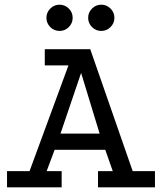

<svg xmlns="http://www.w3.org/2000/svg" viewBox="-20 -799 691 819"><path d="M10 0V-69H106L272 -520H171V-589H365L546 -69H641V0H398V-69H461L429 -160H213L179 -69H243V0ZM238 -229H405L326 -488ZM412 -779Q435 -779 451.5 -762.5Q468 -746 468 -723Q468 -700 451.5 -683.5Q435 -667 412 -667Q389 -667 372.5 -683.5Q356 -700 356 -723Q356 -746 372.5 -762.5Q389 -779 412 -779ZM234 -779Q257 -779 273.5 -762.5Q290 -746 290 -723Q290 -700 273.5 -683.5Q257 -667 234 -667Q211 -667 194.5 -683.5Q178 -700 178 -723Q178 -746 194.5 -762.5Q211 -779 234 -779Z"/></svg>

Font: Podkova
Style: Regular
Weight: 400
Designer: Ilya Yudin
Foundry: Cyreal (www.cyreal.org)
Version: Version 2.103